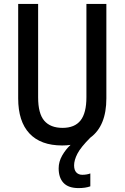

<svg xmlns="http://www.w3.org/2000/svg" viewBox="-20 -734 637 982"><path d="M359 112Q359 136 370.5 148Q382 160 401 160Q413 160 424 158Q435 156 442 153V219Q417 228 382 228Q330 228 305 201.5Q280 175 280 127Q280 93 298 61.5Q316 30 341 7Q321 10 298 10Q188 10 130.5 -51.5Q73 -113 73 -231V-714H175V-236Q175 -153 206.5 -116.5Q238 -80 300 -80Q362 -80 392 -118Q422 -156 422 -237V-714H524V-231Q524 -90 442 -30Q393 19 376 52Q359 85 359 112Z"/></svg>

Font: Noto Sans Malayalam Condensed Medium
Style: Regular
Weight: 500
Width: 3
Designer: Jelle Bosma - Monotype Design Team
Foundry: Monotype Imaging Inc.
Version: Version 2.104; ttfautohint (v1.8.4.7-5d5b)